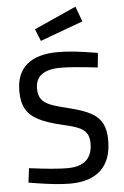

<svg xmlns="http://www.w3.org/2000/svg" viewBox="-62 -979 667 1032"><g transform="rotate(-5 271.5 -462.5)"><path d="M45 0ZM87 -9 51 -15 61 -92Q196 -74 267 -74Q402 -74 402 -197Q402 -231 388 -251.5Q374 -272 343.5 -284.5Q313 -297 258 -309Q177 -328 132 -351.5Q87 -375 66 -412Q45 -449 45 -509Q45 -604 102 -652Q159 -700 270 -700Q311 -700 358.5 -695Q406 -690 484 -677L476 -599Q339 -615 278 -615Q141 -615 141 -515Q141 -478 156.5 -457Q172 -436 206 -422.5Q240 -409 309 -393Q381 -375 421 -353Q461 -331 479.5 -296Q498 -261 498 -204Q498 -98 440.5 -44Q383 10 273 10Q204 10 87 -9ZM158 -833 385 -935 415 -853 184 -768Z"/></g></svg>

Font: sheba-seeBold
Style: Regular
Weight: 600
Designer: Mohamed Galeb, the designers
Foundry: Kief Type Foundry
Version: Version 2.010; ttfautohint (v1.5.33-1714) -l 8 -r 50 -G 200 